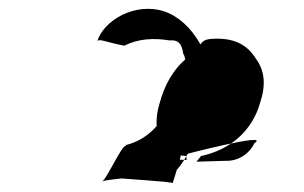

<svg xmlns="http://www.w3.org/2000/svg" viewBox="-20 -426 692 437"><path d="M201 -331C204 -340 220 -330 263 -322C294 -338 330 -340 366 -334C385 -336 394 -327 397 -304C411 -282 390 -250 376 -208C352 -144 315 -108 267 -96L236 -22C237 -20 374 -13 373 -9C373 -9 394 -75 391 -72C391 -72 600 -127 559 -100C550 -80 526 -59 494 -60L426 -58C428 -57 439 -74 438 -71C504 -85 554 -128 572 -192C586 -234 582 -266 562 -293C544 -322 517 -338 474 -338C427 -338 447 -324 408 -296C373 -268 354 -231 343 -190C324 -128 346 -73 404 -71C405 -75 403 -60 406 -62L340 -64C309 -62 296 -71 297 -94H266C256 -94 222 -16 212 -13C222 -19 371 -29 379 -36C413 -68 456 -182 465 -211C466 -294 419 -378 354 -400C287 -422 215 -379 201 -331Z"/></svg>

Font: Zinc
Style: Obl
Weight: 400
Version: Version 1